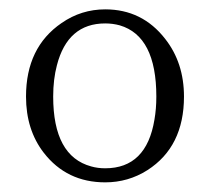

<svg xmlns="http://www.w3.org/2000/svg" viewBox="-20 -834 437 400"><path d="M199.2 -785.2Q121.1 -785.2 98.6 -698.2Q90.8 -668.9 90.8 -632.8Q90.8 -508.8 169.9 -487.3Q183.6 -483.4 199.2 -483.4Q285.2 -483.4 301.8 -585Q305.7 -607.4 305.7 -632.8Q305.7 -758.8 229.5 -781.2Q214.8 -785.2 199.2 -785.2ZM199.2 -814.5Q276.4 -814.5 324.2 -752.9Q363.3 -703.1 363.3 -632.8Q363.3 -528.3 287.1 -479.5Q247.1 -454.1 199.2 -454.1Q119.1 -454.1 71.3 -515.6Q34.2 -563.5 34.2 -632.8Q34.2 -735.4 108.4 -786.1Q149.4 -814.5 199.2 -814.5Z"/></svg>

Font: GenYoMin JP Light
Style: Regular
Weight: 300
Version: Version 1.001;PS 1;hotconv 16.6.51;makeotf.lib2.5.65220 DEVE